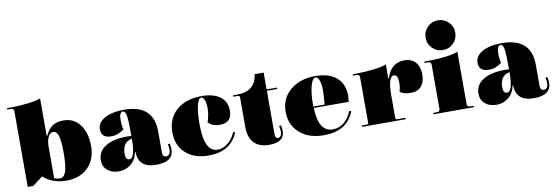

<svg xmlns="http://www.w3.org/2000/svg" viewBox="-54 -1076 4231 1464"><g transform="rotate(-10 2062.0 -344.0)"><path d="M367 12Q257 12 188 -52L109 8H66V-577Q66 -600 43 -600H15V-611H43Q112 -611 179.5 -619.5Q247 -628 276 -641V-352H282Q304 -401 337 -422.5Q370 -444 422 -444Q501 -444 548.5 -381.5Q596 -319 596 -215Q596 -112 533.5 -50Q471 12 367 12ZM319 -13Q352 -13 366.5 -57Q381 -101 381 -203Q381 -293 369 -332Q357 -371 329 -371Q306 -371 291.5 -343Q277 -315 276 -269V-24Q296 -13 319 -13Z M774 12Q718 12 684 -17Q650 -46 650 -94Q650 -163 710.5 -201Q771 -239 881 -239Q901 -239 912 -238Q912 -356 905.5 -394Q899 -432 880 -432Q852 -432 852 -373Q852 -324 861 -298Q815 -261 763 -261Q684 -261 684 -328Q684 -381 740 -412.5Q796 -444 891 -444Q1119 -444 1119 -236V-75Q1119 -38 1145 -38Q1180 -38 1180 -86Q1180 -108 1174 -126L1189 -130Q1195 -106 1195 -86Q1195 12 1063 12Q922 12 922 -111H917Q907 -55 866.5 -21.5Q826 12 774 12ZM837 -110Q837 -65 867 -65Q911 -65 912 -216Q837 -203 837 -110Z M1468 12Q1356 12 1290 -48Q1224 -108 1224 -210Q1224 -317 1296.5 -380.5Q1369 -444 1491 -444Q1583 -444 1634 -406Q1685 -368 1685 -298Q1685 -204 1594 -204Q1532 -204 1502 -239Q1521 -295 1521 -344Q1521 -383 1511.5 -408Q1502 -433 1487 -433Q1465 -433 1452 -379Q1439 -325 1439 -236Q1439 -20 1542 -20Q1584 -20 1622.5 -51Q1661 -82 1681 -132L1696 -127Q1638 12 1468 12Z M1936 12Q1860 12 1819.5 -30Q1779 -72 1779 -152V-383Q1779 -397 1765 -397H1729V-408H1760Q1903 -408 1919 -538H1989V-408H2070V-397H1989V-65Q1989 -28 2010 -28Q2040 -28 2040 -76Q2040 -96 2034 -116L2049 -120Q2055 -96 2055 -76Q2055 12 1936 12Z M2357 12Q2242 12 2172 -50.5Q2102 -113 2102 -215Q2102 -317 2177 -380.5Q2252 -444 2371 -444Q2477 -444 2535 -394Q2593 -344 2593 -253Q2593 -240 2589 -206H2318Q2325 -20 2432 -20Q2532 -20 2581 -137L2596 -132Q2565 -57 2507 -22.5Q2449 12 2357 12ZM2317 -237V-217H2404Q2411 -291 2411 -325Q2411 -375 2400 -404Q2389 -433 2371 -433Q2348 -433 2332.5 -377Q2317 -321 2317 -237Z M2656 0V-11H2693Q2707 -11 2707 -23V-374Q2707 -397 2684 -397H2656V-408H2684Q2753 -408 2820.5 -416.5Q2888 -425 2917 -438V-329H2922Q2956 -444 3062 -444Q3116 -444 3147 -409Q3178 -374 3178 -315Q3178 -256 3149.5 -223.5Q3121 -191 3071 -191Q3011 -191 2984 -215Q2994 -243 2994 -283Q2994 -345 2964 -345Q2917 -345 2917 -200V-25Q2917 -11 2931 -11H2994V0Z M3447.5 -503.5Q3414 -470 3366 -470Q3318 -470 3284.5 -503.5Q3251 -537 3251 -585Q3251 -633 3284.5 -666.5Q3318 -700 3366 -700Q3414 -700 3447.5 -666.5Q3481 -633 3481 -585Q3481 -537 3447.5 -503.5ZM3210 0V-11H3238Q3261 -11 3261 -34V-374Q3261 -397 3238 -397H3210V-408H3238Q3307 -408 3374.5 -416.5Q3442 -425 3471 -438V-34Q3471 -11 3494 -11H3522V0Z M3698 12Q3642 12 3608 -17Q3574 -46 3574 -94Q3574 -163 3634.5 -201Q3695 -239 3805 -239Q3825 -239 3836 -238Q3836 -356 3829.5 -394Q3823 -432 3804 -432Q3776 -432 3776 -373Q3776 -324 3785 -298Q3739 -261 3687 -261Q3608 -261 3608 -328Q3608 -381 3664 -412.5Q3720 -444 3815 -444Q4043 -444 4043 -236V-75Q4043 -38 4069 -38Q4104 -38 4104 -86Q4104 -108 4098 -126L4113 -130Q4119 -106 4119 -86Q4119 12 3987 12Q3846 12 3846 -111H3841Q3831 -55 3790.5 -21.5Q3750 12 3698 12ZM3761 -110Q3761 -65 3791 -65Q3835 -65 3836 -216Q3761 -203 3761 -110Z"/></g></svg>

Font: Arapey Black-Display
Style: Regular
Weight: 900
Designer: Eduardo Rodriguez Tunni
Foundry: Eduardo Rodriguez Tunni
Version: Version 4.000